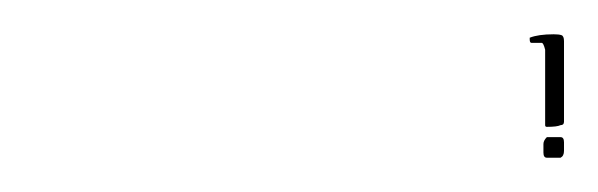

<svg xmlns="http://www.w3.org/2000/svg" viewBox="-20 -625 349 112"><path d="M298 -596V-552Q298 -551 299 -551Q305 -551 307 -552Q309 -552 309 -554V-601Q309 -604 307.5 -604.5Q306 -605 303 -605Q294 -605 289 -603V-602Q289 -600 290 -600H296Q297 -600 298 -596ZM299 -533H307Q309 -534 309 -537V-542Q309 -545 307 -545H299Q297 -543 297 -541V-536Q297 -533 299 -533Z"/></svg>

Font: Federant
Style: Regular
Weight: 400
Designer: Olexa M. Volochay, Alexei Vanyashin, Otto Ludwig Naegele
Foundry: Cyreal (www.cyreal.org)
Version: Version 1.011; ttfautohint (v1.4.1)